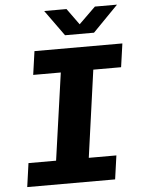

<svg xmlns="http://www.w3.org/2000/svg" viewBox="-59 -931 718 977"><g transform="rotate(-5 300.0 -442.5)"><path d="M40 0 57 -121H198L261 -566H120L137 -686H586L569 -566H427L365 -121H506L489 0ZM299 -753 204 -885H318L378 -802L463 -885H576L447 -753Z"/></g></svg>

Font: Chivo Mono Medium
Style: Bold Italic
Weight: 700
Italic angle: -8.05°
Monospace: yes
Version: Version 1.008